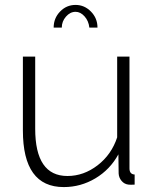

<svg xmlns="http://www.w3.org/2000/svg" viewBox="-20 -750 627 780"><path d="M231 -638H198Q198 -676 224 -703Q250 -730 287 -730Q323 -730 349.5 -703Q376 -676 376 -638H343Q340 -665 323.5 -683.5Q307 -702 287 -702Q265 -702 248 -682.5Q231 -663 231 -638ZM73 -220V-520H123V-227Q123 -35 254 -35Q320 -35 376.5 -78.5Q433 -122 456 -192V-520H506V-66Q506 -42 527 -41V0Q510 1 502 0Q485 -2 474 -15Q463 -28 462 -45L461 -123Q427 -61 367.5 -25.5Q308 10 239 10Q73 10 73 -220Z"/></svg>

Font: Raleway-v4020 Light
Style: Regular
Weight: 300
Designer: Matt McInerney, Pablo Impallari, Rodrigo Fuenzalida
Foundry: Matt McInerney, Pablo Impallari, Rodrigo Fuenzalida
Version: Version 4.020;PS 004.020;hotconv 1.0.88;makeotf.lib2.5.64775